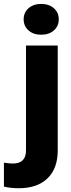

<svg xmlns="http://www.w3.org/2000/svg" viewBox="-77 -765 367 998"><path d="M223.1 -528.3V18.1Q222.7 111.8 169.4 162.6Q116.2 213.4 21 213.4Q-20 213.4 -56.6 205.1V80.6Q-28.3 85 -10.3 85Q58.1 85 58.1 17.1V-528.3ZM45.9 -664.6Q45.9 -699.7 71.3 -722.2Q96.7 -744.6 137.2 -744.6Q177.7 -744.6 203.1 -722.2Q228.5 -699.7 228.5 -664.6Q228.5 -629.4 203.1 -606.9Q177.7 -584.5 137.2 -584.5Q96.7 -584.5 71.3 -606.9Q45.9 -629.4 45.9 -664.6Z"/></svg>

Font: Vazir Black FD-UI
Style: Black-FD-UI
Weight: 900
Designer: Saber Rastikerdar
Foundry: Saber Rastikerdar
Version: Version 30.0.0